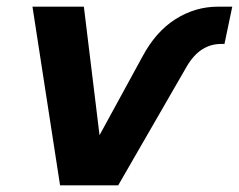

<svg xmlns="http://www.w3.org/2000/svg" viewBox="-20 -556 717 576"><path d="M160.2 0 77.4 -536H231.6L278.6 -150.4L407.2 -386Q447 -460.8 506.3 -498.4Q565.6 -536 634 -536H676.8L653.4 -424.2H643.4Q611.8 -424.2 585.6 -407.2Q559.4 -390.2 539 -354.4L334.6 0Z"/></svg>

Font: Geist
Style: Italic
Weight: 400
Italic angle: -12°
Designer: Basement.studio, Andrés Briganti, Mateo Zaragoza
Foundry: Basement.studio, Vercel, Andrés Briganti, Guido Ferreyra, Mateo Zaragoza
Version: Version 1.500